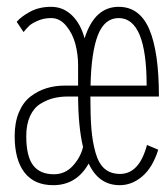

<svg xmlns="http://www.w3.org/2000/svg" viewBox="-20 -532 490 563"><path d="M138 -21Q171 -21 193.8 -46Q216.5 -71 223.5 -101Q209.5 -159 209 -249H179Q156.5 -249 137.2 -244.2Q118 -239.5 98.8 -227.8Q79.5 -216 68.2 -191.8Q57 -167.5 57 -133Q57 -74 77 -47.5Q97 -21 138 -21ZM328 -479Q286.5 -479 267 -428.8Q247.5 -378.5 245.5 -281H410Q410 -479 328 -479ZM23 -133Q23 -173 35.5 -202.8Q48 -232.5 69.5 -249Q91 -265.5 116 -273.2Q141 -281 170 -281H209V-341Q209 -372.5 201 -403Q193 -433.5 174.2 -456.2Q155.5 -479 130 -479Q109 -479 91.5 -471.5Q74 -464 66.2 -456.8Q58.5 -449.5 49 -438L29 -468Q41.5 -483 68 -497.5Q94.5 -512 130 -512Q165 -512 190.8 -487.2Q216.5 -462.5 228 -419.5Q257 -512 328 -512Q389.5 -512 417.8 -446Q446 -380 446 -249H245Q245 -192 248 -154.5Q251 -117 260 -84.8Q269 -52.5 286.8 -37.2Q304.5 -22 332 -22Q388.5 -22 411 -107L444 -93Q427.5 -40.5 397.2 -14.8Q367 11 331 11Q269.5 11 240 -52.5Q204.5 11 136 11Q80.5 11 51.8 -26.2Q23 -63.5 23 -133Z"/></svg>

Font: League Mono Condensed Thin
Style: Regular
Weight: 100
Width: 1
Designer: Tyler Finck
Foundry: The League of Moveable Type / Tyler Finck
Version: Version 2.210